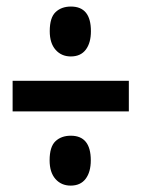

<svg xmlns="http://www.w3.org/2000/svg" viewBox="-20 -686 443 601"><path d="M201.7 -509.3Q172.4 -509.3 154.1 -530Q135.7 -550.8 135.7 -588.4Q135.7 -630.9 154.1 -648.2Q172.4 -665.5 202.1 -665.5Q264.6 -665.5 264.6 -588.4Q264.6 -551.8 248.5 -530.5Q232.4 -509.3 201.7 -509.3ZM19.5 -337.4V-433.1H383.3V-337.4ZM201.2 -105Q171.9 -105 153.6 -125.7Q135.3 -146.5 135.3 -184.1Q135.3 -226.6 153.6 -243.9Q171.9 -261.2 201.7 -261.2Q264.2 -261.2 264.2 -184.1Q264.2 -147.5 248 -126.2Q231.9 -105 201.2 -105Z"/></svg>

Font: Fjalla One
Style: Regular
Weight: 400
Designer: Irina Smirnova, Eben Sorkin
Foundry: Sorkin Type
Version: Version 1.002; ttfautohint (v1.8.4.7-5d5b);gftools[0.9.25]